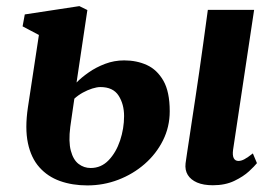

<svg xmlns="http://www.w3.org/2000/svg" viewBox="-20 -580 875 612"><path d="M658.5 10.5Q628.5 10.5 608.2 1.8Q588 -7 578.5 -22.5Q569 -38 571.5 -59.5Q573.5 -74 576.5 -94Q579.5 -114 583.5 -140Q587.5 -166 592.2 -198Q597 -230 602.8 -267.8Q608.5 -305.5 614.8 -349Q621 -392.5 628 -442.5Q635 -492.5 642.5 -548.5H790L723 -103Q720.5 -85 725 -76Q729.5 -67 740 -67Q749 -67 759.2 -72.5Q769.5 -78 786 -91L799 -60Q792 -51 774 -34.2Q756 -17.5 727 -3.5Q698 10.5 658.5 10.5ZM258.5 11Q210.5 11 171.2 -3Q132 -17 105.5 -46.8Q79 -76.5 69 -123.8Q59 -171 69 -238L104 -468.5L52 -496L59 -534L233 -560.5L258.5 -548L224 -317Q239.5 -333 262.8 -349.2Q286 -365.5 315 -376.5Q344 -387.5 376 -387.5Q415.5 -387.5 448 -372.8Q480.5 -358 500.8 -322.8Q521 -287.5 521 -225.5Q521 -175.5 499.5 -132.5Q478 -89.5 441 -57.2Q404 -25 357 -7Q310 11 258.5 11ZM269 -44.5Q302.5 -44.5 326.2 -69.2Q350 -94 362.8 -132.2Q375.5 -170.5 375.5 -210Q375.5 -248 358 -275.2Q340.5 -302.5 300 -302.5Q289 -302.5 274 -297.8Q259 -293 244 -284.8Q229 -276.5 217 -265.5Q214 -243.5 210.5 -221Q207 -198.5 204 -175.5Q198 -128.5 205.8 -99.5Q213.5 -70.5 230.5 -57.5Q247.5 -44.5 269 -44.5Z"/></svg>

Font: Merriweather 36pt ExtraBold
Style: Italic
Weight: 800
Italic angle: -7.8°
Version: Version 2.101